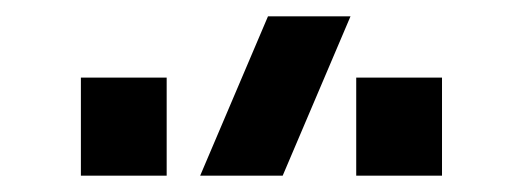

<svg xmlns="http://www.w3.org/2000/svg" viewBox="-20 -830 640 235"><path d="M409 -810H308L225 -615H326ZM521 -615V-735H416V-615ZM184 -615V-735H79V-615Z"/></svg>

Font: Vela Sans ExtBd
Style: Regular
Weight: 800
Designer: Principal design: Mikhail Sharanda - project Manrope.
Design modification: Ravid Balaliev
Foundry: Mikhail Sharanda
Version: Version 1.001